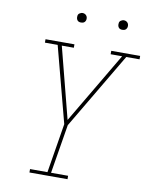

<svg xmlns="http://www.w3.org/2000/svg" viewBox="-98 -983 822 1053"><g transform="rotate(10 313.5 -456.0)"><path d="M140 0V-19H237L282 -294L171 -716H100V-735H261V-716H194L296 -320L530 -716H466V-735H627V-716H553L302 -292L257 -19H352V0ZM505 -859Q499 -859 493.5 -861Q488 -863 484.5 -868Q481 -873 480 -879Q479 -885 480 -891Q480 -896 482.5 -900Q485 -904 489 -906.5Q493 -909 497 -910.5Q501 -912 506 -912Q512 -912 517.5 -909.5Q523 -907 527 -902Q531 -897 532 -891Q533 -885 532 -879Q531 -874 528.5 -870Q526 -866 522.5 -863.5Q519 -861 514.5 -860Q510 -859 505 -859ZM275 -859Q269 -859 263.5 -861Q258 -863 254.5 -868Q251 -873 250 -879Q249 -885 250 -891Q250 -896 252.5 -900Q255 -904 259 -906.5Q263 -909 267 -910.5Q271 -912 276 -912Q282 -912 287.5 -909.5Q293 -907 297 -902Q301 -897 302 -891Q303 -885 302 -879Q301 -874 298.5 -870Q296 -866 292.5 -863.5Q289 -861 284.5 -860Q280 -859 275 -859Z"/></g></svg>

Font: Iosevka Etoile Thin
Style: Italic
Weight: 100
Italic angle: -9°
Designer: Belleve Invis
Foundry: Belleve Invis
Version: Version 22.1.2; ttfautohint (v1.8.4)